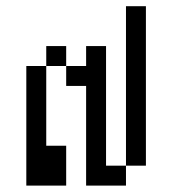

<svg xmlns="http://www.w3.org/2000/svg" viewBox="-20 -582 540 602"><path d="M62.5 -375Q62.5 -375 62.5 0H187.5Q187.5 0 187.5 -125H125Q125 -125 125 -375ZM250 -312.5V0H375V-62.5H312.5Q312.5 -62.5 312.5 -437.5H250V-375H187.5V-312.5ZM375 -62.5H437.5Q437.5 -62.5 437.5 -562.5H375Q375 -562.5 375 -62.5ZM125 -375H187.5V-437.5H125Z"/></svg>

Font: BFUnifontExMono
Style: Regular
Weight: 500
Version: Version 15.0.06